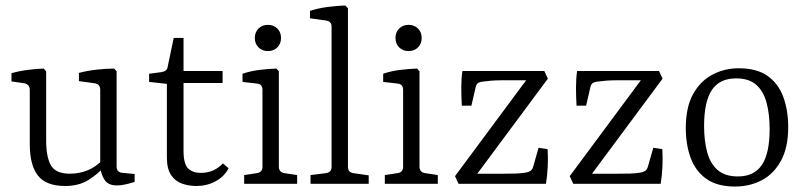

<svg xmlns="http://www.w3.org/2000/svg" viewBox="-20 -673 2951 703"><path d="M364 -65Q338 -35 303 -13.5Q268 8 219 8Q149 8 119 -30Q89 -68 89 -146V-344Q89 -364 69 -368L22 -375V-405Q50 -413 81 -417Q112 -421 140 -422L149 -412V-159Q149 -98 166.5 -67.5Q184 -37 236 -37Q270 -37 301 -49.5Q332 -62 357 -89ZM473 -7Q461 -3 442.5 1.5Q424 6 408 6Q376 6 362.5 -15Q349 -36 347 -63V-344Q347 -365 327 -368L269 -376V-406Q298 -414 334 -418Q370 -422 398 -422L407 -412V-64Q407 -51 413 -46Q419 -41 429 -40L473 -36Z M591 -366 526 -373V-403L572 -409Q582 -411 587.5 -415.5Q593 -420 594 -429L616 -534H652V-413H795V-369H652V-121Q652 -72 669 -56Q686 -40 715 -40Q741 -40 761.5 -49.5Q782 -59 796 -75L817 -57Q801 -26 769 -9Q737 8 699 8Q672 8 647 -0.5Q622 -9 606.5 -32Q591 -55 591 -97Z M1001 -63Q1001 -42 1022 -39L1068 -32V0H874V-32L920 -39Q941 -42 941 -62V-344Q941 -365 921 -367L868 -373V-403Q897 -413 930 -417Q963 -421 992 -422L1001 -412ZM1009 -534Q1009 -513 995.5 -499.5Q982 -486 961 -486Q940 -486 926.5 -499.5Q913 -513 913 -534Q913 -555 926.5 -568.5Q940 -582 961 -582Q982 -582 995.5 -568.5Q1009 -555 1009 -534Z M1254 -62Q1254 -42 1274 -39L1330 -31V0H1117V-32L1173 -39Q1194 -42 1194 -61V-576Q1194 -595 1173 -598L1115 -606V-633Q1144 -643 1180 -647.5Q1216 -652 1244 -653L1254 -643Z M1516 -63Q1516 -42 1537 -39L1583 -32V0H1389V-32L1435 -39Q1456 -42 1456 -62V-344Q1456 -365 1436 -367L1383 -373V-403Q1412 -413 1445 -417Q1478 -421 1507 -422L1516 -412ZM1524 -534Q1524 -513 1510.5 -499.5Q1497 -486 1476 -486Q1455 -486 1441.5 -499.5Q1428 -513 1428 -534Q1428 -555 1441.5 -568.5Q1455 -582 1476 -582Q1497 -582 1510.5 -568.5Q1524 -555 1524 -534Z M1916 -392 1923 -379H1815Q1796 -379 1778 -377.5Q1760 -376 1746 -374Q1733 -372 1728 -367Q1723 -362 1721 -351L1706 -286H1671Q1669 -319 1669 -352Q1669 -385 1673 -413H1973L1986 -385L1718 -24L1711 -37H1825Q1848 -37 1867 -37.5Q1886 -38 1905 -41Q1916 -43 1922.5 -47.5Q1929 -52 1932 -62L1952 -132L1985 -127Q1987 -97 1985.5 -63.5Q1984 -30 1979 0H1659L1646 -28Z M2336 -392 2343 -379H2235Q2216 -379 2198 -377.5Q2180 -376 2166 -374Q2153 -372 2148 -367Q2143 -362 2141 -351L2126 -286H2091Q2089 -319 2089 -352Q2089 -385 2093 -413H2393L2406 -385L2138 -24L2131 -37H2245Q2268 -37 2287 -37.5Q2306 -38 2325 -41Q2336 -43 2342.5 -47.5Q2349 -52 2352 -62L2372 -132L2405 -127Q2407 -97 2405.5 -63.5Q2404 -30 2399 0H2079L2066 -28Z M2798 -201Q2798 -254 2787 -296Q2776 -338 2749.5 -362Q2723 -386 2675 -386Q2615 -386 2586.5 -343.5Q2558 -301 2558 -211Q2558 -159 2569 -117Q2580 -75 2607 -51Q2634 -27 2682 -27Q2741 -27 2769.5 -69Q2798 -111 2798 -201ZM2491 -204Q2491 -280 2517.5 -328Q2544 -376 2588 -399.5Q2632 -423 2685 -423Q2751 -423 2790.5 -395Q2830 -367 2848 -318Q2866 -269 2866 -207Q2866 -133 2839.5 -84.5Q2813 -36 2769 -13Q2725 10 2671 10Q2606 10 2566.5 -18Q2527 -46 2509 -94.5Q2491 -143 2491 -204Z"/></svg>

Font: Rasa Light
Style: Regular
Weight: 300
Designer: Anna Giedrys (Yrsa+Rasa design), David Brezina (Yrsa art-direction, Rasa art-direction, design)
Foundry: Rosetta Type Foundry
Version: Version 2.004